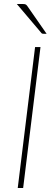

<svg xmlns="http://www.w3.org/2000/svg" viewBox="-20 -938 278 958"><path d="M64 0ZM95.5 0H68.5L155 -703H182ZM93.5 -918Q102.5 -918 107 -916.2Q111.5 -914.5 115.5 -909L212.5 -769.5H197Q193.5 -769.5 190.8 -770.2Q188 -771 186 -774L64 -918Z"/></svg>

Font: Lato Thin
Style: Italic
Weight: 200
Italic angle: -7°
Designer: Lukasz Dziedzic
Foundry: tyPoland Lukasz Dziedzic
Version: Version 2.007; 2014-02-27